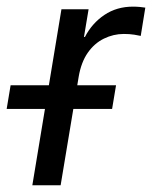

<svg xmlns="http://www.w3.org/2000/svg" viewBox="-74 -550 452 570"><path d="M22 0 108.4 -522.5H189L175.3 -440.4H178.2Q199.2 -481 235.8 -505.6Q272.5 -530.3 320.8 -530.3Q331.5 -530.3 341.8 -529.3Q352.1 -528.3 357.4 -527.3L343.8 -443.4Q338.4 -444.8 324.7 -447Q311 -449.2 293.5 -449.2Q262.7 -449.2 234.4 -435.3Q206.1 -421.4 186.5 -393.3Q167 -365.2 159.7 -322.8L106 0ZM-54.2 -226.6 -42.5 -296.9H270.5L258.8 -226.6Z"/></svg>

Font: Inter 28pt
Style: Italic
Weight: 400
Italic angle: -9.3988°
Designer: Rasmus Andersson
Foundry: rsms
Version: Version 4.001;git-66647c0bb